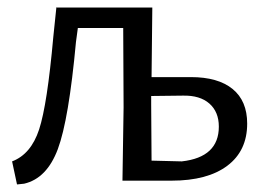

<svg xmlns="http://www.w3.org/2000/svg" viewBox="-20 -478 688 508"><path d="M25 10 12 -51Q62 -70 83.5 -135.5Q105 -201 121 -380L129 -457L128 -458H383L381 -274H485Q557 -274 595.5 -242.5Q634 -211 634 -151Q634 -79 581.5 -39.5Q529 0 434 0H304L307 -194L306 -404H186L181 -367Q162 -161 133 -83.5Q104 -6 44 8ZM380 -201 381 -53 461 -51Q559 -62 559 -143Q559 -182 534 -204Q509 -226 464 -225L380 -224Z"/></svg>

Font: Alegreya Sans SC
Style: Regular
Weight: 400
Designer: Juan Pablo del Peral
Foundry: Huerta Tipografica
Version: Version 2.007